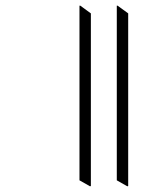

<svg xmlns="http://www.w3.org/2000/svg" viewBox="-20 -637 546 674"><path d="M427 17 390 -4V-617H393L430 -590V16ZM296 17 259 -4V-617H262L299 -590V16Z"/></svg>

Font: Noto Serif Bengali Condensed Light
Style: Regular
Weight: 300
Width: 3
Designer: Juan Bruce, Universal Thirst, Indian Type Foundry and the Monotype Design Team.
Foundry: Monotype Imaging Inc.
Version: Version 2.003; ttfautohint (v1.8.4.7-5d5b)